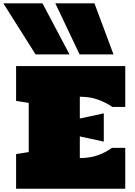

<svg xmlns="http://www.w3.org/2000/svg" viewBox="-75 -1154 825 1174"><path d="M23.4 0V-211.9L100.6 -224.1V-524.9L23.4 -537.1V-750H690.9V-500H612.3Q575.2 -525.9 526.1 -544.2Q477.1 -562.5 413.1 -562.5V-429.2L559.6 -460.9V-288.1L413.1 -319.8V-187.5Q476.1 -187.5 524.9 -205.3Q573.7 -223.1 609.4 -250H690.9V0ZM142.6 -821.3 -54.7 -1133.8H184.6L350.1 -821.3ZM411.6 -821.3 263.2 -1133.8H502.4L619.1 -821.3Z"/></svg>

Font: Holtwood One SC
Style: Regular
Weight: 400
Designer: Vernon Adams
Foundry: Vernon Adams
Version: Version 1.100; ttfautohint (v1.8.4.7-5d5b)